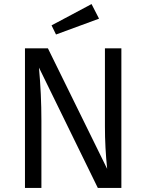

<svg xmlns="http://www.w3.org/2000/svg" viewBox="-20 -926 721 946"><path d="M431 -906 468 -834 256 -756 234 -801ZM578 -688V0H462L172 -593Q184 -461 184 -332V0H103V-688H216L508 -94Q497 -199 497 -303V-688Z"/></svg>

Font: FiraGO Book
Style: Regular
Weight: 350
Designer: bBox Type
Foundry: bBox Type GmbH
Version: Version 1.001;PS 001.001;hotconv 1.0.88;makeotf.lib2.5.64775